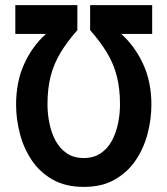

<svg xmlns="http://www.w3.org/2000/svg" viewBox="-20 -720 656 752"><path d="M308 12Q236.5 12 186 -16.8Q135.5 -45.5 104 -92.8Q72.5 -140 57.8 -197Q43 -254 43 -310Q43 -400 75 -470Q107 -540 160 -587H40V-700H283V-602Q243 -556.5 217 -513.5Q191 -470.5 178.5 -422Q166 -373.5 166 -312Q166 -273.5 173.8 -236Q181.5 -198.5 198.2 -168Q215 -137.5 242.2 -119.2Q269.5 -101 308 -101Q346.5 -101 373.8 -119.2Q401 -137.5 417.8 -168Q434.5 -198.5 442.2 -235.8Q450 -273 450 -311Q450 -373 437.5 -421.8Q425 -470.5 399 -513.5Q373 -556.5 333 -602V-700H576V-587H455Q507.5 -540 540.2 -470Q573 -400 573 -310Q573 -254 558.2 -197Q543.5 -140 511.8 -92.8Q480 -45.5 429.8 -16.8Q379.5 12 308 12Z"/></svg>

Font: Overpass Mono Light
Style: Regular
Weight: 300
Monospace: yes
Designer: Delve Withrington, Dave Bailey
Foundry: Delve Fonts LLC
Version: Version 4.000